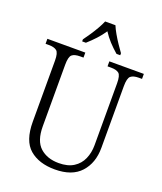

<svg xmlns="http://www.w3.org/2000/svg" viewBox="-167 -1038 978 1156"><g transform="rotate(20 322.0 -460.5)"><path d="M323 10Q221 10 161 -41.5Q101 -93 101 -215V-606Q101 -656 84.5 -669Q68 -682 34 -682H13V-714H256V-682H234Q199 -682 183 -668.5Q167 -655 167 -603V-210Q167 -116 212.5 -75Q258 -34 332 -34Q390 -34 427 -57.5Q464 -81 481.5 -121Q499 -161 499 -209V-605Q499 -656 483 -669Q467 -682 433 -682H410V-714H631V-682H610Q576 -682 559.5 -668.5Q543 -655 543 -603V-208Q543 -111 488 -50.5Q433 10 323 10ZM215 -784Q229 -803 246.5 -829Q264 -855 279.5 -882Q295 -909 304 -931H370Q379 -909 394.5 -882Q410 -855 427.5 -829Q445 -803 459 -784V-771H435Q405 -797 381 -823Q357 -849 337 -880Q316 -849 292 -823Q268 -797 239 -771H215Z"/></g></svg>

Font: Noto Serif Hebrew SemiCondensed Light
Style: Regular
Weight: 300
Width: 4
Designer: Monotype Design Team
Foundry: Monotype Imaging Inc.
Version: Version 2.004; ttfautohint (v1.8.4.7-5d5b)